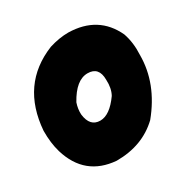

<svg xmlns="http://www.w3.org/2000/svg" viewBox="-136 -625 723 743"><g transform="rotate(-30 226.0 -253.5)"><path d="M264.2 -515.1Q396 -512.2 448.2 -400.4Q463.9 -355.5 460.9 -301.3Q460.9 -174.8 369.1 -63Q294.4 8.3 178.7 8.3Q43.5 -2.4 3.4 -135.7Q-9.3 -178.7 -8.8 -233.4Q6.3 -431.6 178.2 -501Q223.6 -515.1 264.2 -515.1ZM148.9 -215.3Q155.8 -157.7 201.7 -157.7Q244.1 -157.7 287.1 -218.3Q301.8 -244.6 299.8 -283.7Q299.8 -341.3 249.5 -341.3Q197.8 -341.3 156.2 -265.6Q147.5 -240.2 148.9 -215.3Z"/></g></svg>

Font: Lapsus Pro (theguybrush.com)
Style: Bold
Weight: 700
Designer: Jose Roses
Version: Version 1.00 February 9, 2018, initial release